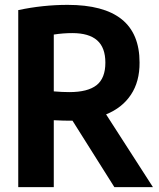

<svg xmlns="http://www.w3.org/2000/svg" viewBox="-20 -769 654 789"><path d="M450 0 278 -273H265.5Q241 -273 201 -275V0H55V-727.5Q156.5 -749 258 -749Q406 -749 479.8 -690Q553.5 -631 553.5 -512Q554 -434 518.2 -380Q482.5 -326 416 -299L608.5 0ZM201 -393.5Q235.5 -390.5 265 -390.5Q340.5 -390.5 376.8 -419Q413 -447.5 413 -511.5Q413 -573.5 379.2 -603.2Q345.5 -633 277 -633Q239.5 -633 201 -627Z"/></svg>

Font: Encode Sans Condensed
Style: Bold
Weight: 700
Width: 3
Designer: Multiple Designers
Foundry: Impallari Type
Version: Version 2.000